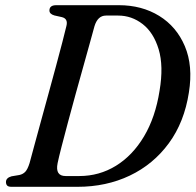

<svg xmlns="http://www.w3.org/2000/svg" viewBox="-20 -720 756 740"><path d="M3 -18.5Q3 -34.5 24.5 -40.5L54.5 -45.5Q68.5 -48.5 77.5 -58Q86.5 -67.5 94 -91.5Q100 -114.5 111.5 -156.2Q123 -198 137.2 -250.5Q151.5 -303 166.8 -358.5Q182 -414 196 -465.8Q210 -517.5 220.5 -558.2Q231 -599 236 -620Q243 -648 218.5 -654L189.5 -660.5Q170.5 -666 170.5 -679.5Q170.5 -700 197 -700H438Q526.5 -700 593.5 -658.8Q660.5 -617.5 692.5 -541.8Q724.5 -466 708 -363.5Q690.5 -249.5 630.8 -168Q571 -86.5 480.2 -43.2Q389.5 0 278.5 0H24.5Q12 0 7.5 -5Q3 -10 3 -18.5ZM285.5 -41.5Q362.5 -41.5 426.8 -81Q491 -120.5 535 -194.2Q579 -268 595 -370.5Q611 -465.5 591.5 -530Q572 -594.5 529.8 -627.2Q487.5 -660 435.5 -660H388.5Q356.5 -660 344 -618.5Q338.5 -598 327.2 -557.5Q316 -517 301.5 -465.2Q287 -413.5 271.5 -357.5Q256 -301.5 242 -248.8Q228 -196 217.2 -154.5Q206.5 -113 202 -91Q192 -41.5 233 -41.5Z"/></svg>

Font: Fraunces 72pt S050
Style: Italic
Weight: 400
Italic angle: -16°
Version: Version 1.000; ttfautohint (v1.8.3)